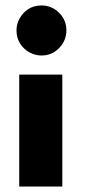

<svg xmlns="http://www.w3.org/2000/svg" viewBox="-20 -684 316 704"><path d="M132 -480.5Q109 -480.5 88 -492Q67 -503.5 53.8 -524.2Q40.5 -545 40.5 -572.5Q40.5 -595.5 52 -616.5Q63.5 -637.5 84 -650.8Q104.5 -664 132 -664Q169.5 -664 196.5 -637.2Q223.5 -610.5 223.5 -572.5Q223.5 -536 197.2 -508.2Q171 -480.5 132 -480.5ZM208.5 0H50.5V-410.5H208.5Z"/></svg>

Font: Lucymar Sans ExtraBold
Style: Regular
Weight: 800
Foundry: The League of Moveable Type (original font) / Main changes by Cristiano Sobral with portions from Mirco Monsees
Version: Version 2.001;August 30, 2020;FontCreator 13.0.0.2681 64-bit